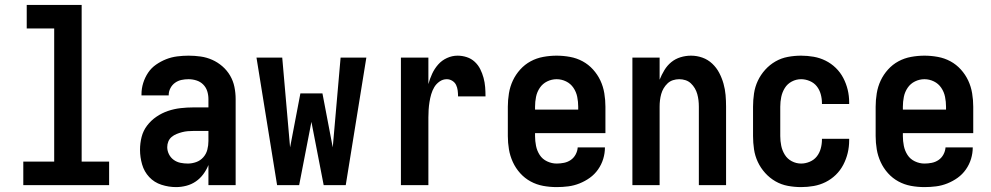

<svg xmlns="http://www.w3.org/2000/svg" viewBox="-20 -755 4040 783"><path d="M75 0V-96H201V-639H89V-735H313V-96H425V0Z M698 8Q668 8 638.5 -1.5Q609 -11 588.5 -33Q568 -55 559.5 -84.5Q551 -114 551 -144Q551 -171 557.5 -196.5Q564 -222 580 -243Q596 -264 618 -279Q640 -294 665 -302.5Q690 -311 716.5 -314Q743 -317 769 -317H830V-351Q830 -368 825 -383.5Q820 -399 808.5 -410.5Q797 -422 781 -427Q765 -432 749 -432Q734 -432 720 -429Q706 -426 694 -417.5Q682 -409 675 -395.5Q668 -382 668 -368V-366H557V-371Q557 -394 564 -416.5Q571 -439 584 -458.5Q597 -478 616.5 -491.5Q636 -505 657.5 -513.5Q679 -522 702.5 -525Q726 -528 749 -528Q774 -528 798.5 -524.5Q823 -521 845.5 -511Q868 -501 887 -484.5Q906 -468 918.5 -446.5Q931 -425 936 -400.5Q941 -376 941 -351V0H830V-82Q822 -62 809 -44.5Q796 -27 778.5 -15Q761 -3 740 2.5Q719 8 698 8ZM746 -88Q763 -88 780 -94Q797 -100 809 -113.5Q821 -127 825.5 -144.5Q830 -162 830 -180V-221H769Q757 -221 745.5 -220Q734 -219 722.5 -216Q711 -213 700 -208.5Q689 -204 680 -196.5Q671 -189 666.5 -178Q662 -167 662 -155Q662 -140 669 -126Q676 -112 688.5 -103Q701 -94 716 -91Q731 -88 746 -88Z M1110 0 1026 -520H1131L1163 -154L1205 -374H1295L1337 -154L1369 -520H1474L1390 0H1300L1250 -258L1200 0Z M1615 0V-520H1727V-412Q1733 -434 1742.5 -454.5Q1752 -475 1767 -492Q1782 -509 1803 -518.5Q1824 -528 1846 -528Q1865 -528 1883.5 -522Q1902 -516 1916 -503Q1930 -490 1938.5 -473Q1947 -456 1952 -437.5Q1957 -419 1958.5 -400Q1960 -381 1960 -362H1848Q1848 -374 1846.5 -386Q1845 -398 1840 -408.5Q1835 -419 1824.5 -425.5Q1814 -432 1802 -432Q1786 -432 1772.5 -422.5Q1759 -413 1751 -399.5Q1743 -386 1738.5 -370.5Q1734 -355 1731.5 -339Q1729 -323 1728 -307.5Q1727 -292 1727 -276V0Z M2250 8Q2222 8 2195 3Q2168 -2 2144 -15Q2120 -28 2101.5 -48.5Q2083 -69 2071.5 -94Q2060 -119 2055.5 -146Q2051 -173 2051 -200V-320Q2051 -347 2055.5 -374.5Q2060 -402 2071.5 -426.5Q2083 -451 2101.5 -471.5Q2120 -492 2144 -505Q2168 -518 2195.5 -523Q2223 -528 2250 -528Q2277 -528 2304.5 -523Q2332 -518 2356 -505Q2380 -492 2398.5 -471.5Q2417 -451 2428.5 -426.5Q2440 -402 2444.5 -374.5Q2449 -347 2449 -320V-212H2162V-200Q2162 -180 2166 -160Q2170 -140 2181 -123Q2192 -106 2211 -97Q2230 -88 2250 -88Q2265 -88 2280 -91Q2295 -94 2307.5 -102.5Q2320 -111 2327.5 -125Q2335 -139 2336 -154H2447Q2447 -130 2440 -107Q2433 -84 2419 -64Q2405 -44 2385.5 -30Q2366 -16 2343.5 -7Q2321 2 2297.5 5Q2274 8 2250 8ZM2162 -308H2338V-320Q2338 -340 2334 -360Q2330 -380 2318.5 -397Q2307 -414 2288.5 -423Q2270 -432 2250 -432Q2230 -432 2211.5 -423Q2193 -414 2181.5 -397Q2170 -380 2166 -360Q2162 -340 2162 -320Z M2559 0V-520H2670V-430Q2678 -450 2689.5 -469Q2701 -488 2717.5 -501.5Q2734 -515 2755 -521.5Q2776 -528 2798 -528Q2822 -528 2844.5 -520Q2867 -512 2884.5 -495.5Q2902 -479 2913 -458Q2924 -437 2930.5 -414Q2937 -391 2939 -367.5Q2941 -344 2941 -320V0H2830V-320Q2830 -333 2828.5 -346Q2827 -359 2823.5 -371.5Q2820 -384 2813.5 -395Q2807 -406 2797.5 -415Q2788 -424 2775.5 -428Q2763 -432 2750 -432Q2737 -432 2724.5 -428Q2712 -424 2702.5 -415Q2693 -406 2686.5 -395Q2680 -384 2676.5 -371.5Q2673 -359 2671.5 -346Q2670 -333 2670 -320V0Z M3247 8Q3220 8 3193 3Q3166 -2 3142.5 -15.5Q3119 -29 3100.5 -49.5Q3082 -70 3070.5 -94.5Q3059 -119 3055 -146Q3051 -173 3051 -200V-320Q3051 -347 3055 -374Q3059 -401 3070.5 -425.5Q3082 -450 3100.5 -470.5Q3119 -491 3142.5 -504.5Q3166 -518 3193 -523Q3220 -528 3247 -528Q3273 -528 3298.5 -523.5Q3324 -519 3347 -507.5Q3370 -496 3388.5 -478Q3407 -460 3419 -437Q3431 -414 3437 -389Q3443 -364 3443 -338V-331H3332V-334Q3332 -353 3327 -371Q3322 -389 3311 -403Q3300 -417 3282.5 -424.5Q3265 -432 3247 -432Q3227 -432 3209 -422.5Q3191 -413 3180.5 -396Q3170 -379 3166 -359.5Q3162 -340 3162 -320V-200Q3162 -180 3166 -160.5Q3170 -141 3180.5 -124Q3191 -107 3209 -97.5Q3227 -88 3247 -88Q3265 -88 3282.5 -95.5Q3300 -103 3311 -117Q3322 -131 3327 -149Q3332 -167 3332 -186V-189H3443V-182Q3443 -156 3437 -131Q3431 -106 3419 -83Q3407 -60 3388.5 -42Q3370 -24 3347 -12.5Q3324 -1 3298.5 3.5Q3273 8 3247 8Z M3750 8Q3722 8 3695 3Q3668 -2 3644 -15Q3620 -28 3601.5 -48.5Q3583 -69 3571.5 -94Q3560 -119 3555.5 -146Q3551 -173 3551 -200V-320Q3551 -347 3555.5 -374.5Q3560 -402 3571.5 -426.5Q3583 -451 3601.5 -471.5Q3620 -492 3644 -505Q3668 -518 3695.5 -523Q3723 -528 3750 -528Q3777 -528 3804.5 -523Q3832 -518 3856 -505Q3880 -492 3898.5 -471.5Q3917 -451 3928.5 -426.5Q3940 -402 3944.5 -374.5Q3949 -347 3949 -320V-212H3662V-200Q3662 -180 3666 -160Q3670 -140 3681 -123Q3692 -106 3711 -97Q3730 -88 3750 -88Q3765 -88 3780 -91Q3795 -94 3807.5 -102.5Q3820 -111 3827.5 -125Q3835 -139 3836 -154H3947Q3947 -130 3940 -107Q3933 -84 3919 -64Q3905 -44 3885.5 -30Q3866 -16 3843.5 -7Q3821 2 3797.5 5Q3774 8 3750 8ZM3662 -308H3838V-320Q3838 -340 3834 -360Q3830 -380 3818.5 -397Q3807 -414 3788.5 -423Q3770 -432 3750 -432Q3730 -432 3711.5 -423Q3693 -414 3681.5 -397Q3670 -380 3666 -360Q3662 -340 3662 -320Z"/></svg>

Font: Iosevka Fixed
Style: Bold
Weight: 700
Monospace: yes
Designer: Belleve Invis
Foundry: Belleve Invis
Version: Version 32.3.0